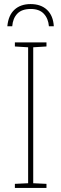

<svg xmlns="http://www.w3.org/2000/svg" viewBox="-20 -922 300 942"><path d="M208 0H53V-20L118 -23V-690L53 -694V-714H208V-694L143 -690V-23L208 -20ZM130 -902Q181 -902 211 -873.5Q241 -845 244 -793H220Q217 -831 195 -854.5Q173 -878 131 -878Q87 -878 65 -855Q43 -832 40 -793H16Q21 -847 51 -874.5Q81 -902 130 -902Z"/></svg>

Font: Noto Sans SemiCondensed Thin
Style: Regular
Weight: 100
Width: 4
Designer: Monotype Design Team
Foundry: Monotype Imaging Inc.
Version: Version 2.013; ttfautohint (v1.8.4.7-5d5b)